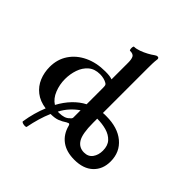

<svg xmlns="http://www.w3.org/2000/svg" viewBox="-241 -881 1216 1216"><g transform="rotate(45 367.0 -273.0)"><path d="M195 175Q194 180 183 180Q172 180 162 176.5Q152 173 153 167Q160 123 171 83.5Q182 44 197 8Q140 0 102.5 -29.5Q65 -59 47 -102.5Q29 -146 29 -196Q29 -264 63.5 -315.5Q98 -367 159 -396Q220 -425 299 -425Q323 -425 337 -423Q351 -421 362 -417V-567Q362 -597 354 -612.5Q346 -628 317 -628Q313 -628 311.5 -637Q310 -646 311.5 -655Q313 -664 317 -664Q336 -664 361 -673Q386 -682 409 -694.5Q432 -707 445 -717Q457 -726 466 -726Q478 -726 478 -713Q475 -691 474.5 -669.5Q474 -648 474 -628V-228Q482 -229 488.5 -229Q495 -229 504 -229Q606 -229 666 -179Q726 -129 726 -45Q726 25 681 67.5Q636 110 555 110Q484 110 439 77Q394 44 378 -17Q375 -29 368 -29Q365 -29 361 -26.5Q357 -24 353 -23Q331 -8 307 1.5Q283 11 244 11Q228 48 216 88.5Q204 129 195 175ZM223 -49Q250 -99 285.5 -136Q321 -173 362 -194V-337Q362 -355 360 -362Q358 -369 351 -373Q338 -381 321.5 -385Q305 -389 288 -389Q240 -389 210 -363Q180 -337 166 -296Q152 -255 152 -210Q152 -161 170 -116Q188 -71 223 -49ZM566 34Q604 34 623.5 7Q643 -20 643 -59Q643 -104 619.5 -129.5Q596 -155 558 -166Q520 -177 474 -177V-140Q474 -42 497.5 -4Q521 34 566 34ZM282 -32Q301 -32 319 -37.5Q337 -43 349 -56Q362 -65 362 -75V-140Q335 -122 309.5 -94.5Q284 -67 266 -32Q269 -31 273 -31.5Q277 -32 282 -32Z"/></g></svg>

Font: Junicode SmExp
Style: Bold
Weight: 700
Width: 6
Designer: Peter S. Baker
Version: Version 2.205; ttfautohint (v1.8.4)